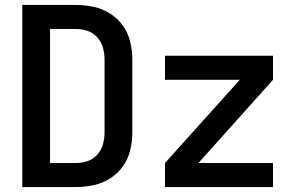

<svg xmlns="http://www.w3.org/2000/svg" viewBox="-20 -755 1192 775"><path d="M70 0H286Q322 0 357.5 -7.5Q393 -15 424 -34.5Q455 -54 476 -83.5Q497 -113 505.5 -148.5Q514 -184 514 -220V-515Q514 -551 505.5 -586.5Q497 -622 476 -651.5Q455 -681 424 -700.5Q393 -720 357.5 -727.5Q322 -735 286 -735H70ZM182 -97V-638H286Q310 -638 333 -630.5Q356 -623 372.5 -604.5Q389 -586 395.5 -562.5Q402 -539 402 -515V-220Q402 -196 395.5 -172.5Q389 -149 372.5 -130.5Q356 -112 333 -104.5Q310 -97 286 -97ZM646 0H1082V-97H781L1082 -433V-530H646V-433H948L646 -97Z"/></svg>

Font: Iosevka Sparkle Semibold
Style: Regular
Weight: 600
Designer: Belleve Invis
Foundry: Belleve Invis
Version: Version 4.5.0; ttfautohint (v1.8.3)